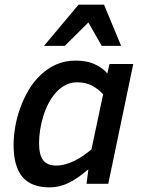

<svg xmlns="http://www.w3.org/2000/svg" viewBox="-20 -786 612 821"><path d="M38.1 -167Q38.1 -203.1 45.2 -243.9Q52.2 -284.7 66.7 -324.7Q81.1 -364.7 102.8 -401.4Q124.5 -438 154.1 -465.8Q183.6 -493.7 220.7 -510.3Q257.8 -526.9 303.2 -526.9Q349.1 -526.9 382.3 -512.7Q415.5 -498.5 439 -472.2L448.2 -512.2H549.8L442.9 0H350.1L357.9 -62Q335.9 -43.5 315.9 -29.3Q295.9 -15.1 275.9 -5.1Q255.9 4.9 235.1 10Q214.4 15.1 190.9 15.1Q113.8 15.1 75.9 -29.5Q38.1 -74.2 38.1 -167ZM420.9 -382.8Q400.4 -405.8 373.3 -419.9Q346.2 -434.1 310.1 -434.1Q282.2 -434.1 259.3 -421.9Q236.3 -409.7 218.3 -389.4Q200.2 -369.1 186.8 -342.8Q173.3 -316.4 164.6 -287.6Q155.8 -258.8 151.4 -229.5Q147 -200.2 147 -174.8Q147 -123.5 164.6 -100.8Q182.1 -78.1 220.2 -78.1Q240.7 -78.1 261 -84Q281.2 -89.8 300.8 -99.6Q320.3 -109.4 337.9 -121.8Q355.5 -134.3 371.1 -147ZM415 -589.8 357.9 -689.9 256.8 -589.8H168L315.9 -766.1H424.8L498 -589.8Z"/></svg>

Font: Clear Sans Medium
Style: Italic
Weight: 500
Italic angle: -12°
Foundry: Intel Corporation
Version: Version 1.00